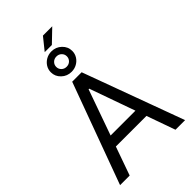

<svg xmlns="http://www.w3.org/2000/svg" viewBox="-314 -1197 1305 1305"><g transform="rotate(-45 338.0 -544.5)"><path d="M117.9 0H25.6L292.6 -727.3H383.5L650.6 0H558.2L340.9 -612.2H335.2ZM152 -284.1H524.1V-206H152ZM302.6 -1001.4 373.6 -1089.5H463.1L371.4 -1001.4ZM338.1 -777.3Q295.5 -777.3 265.3 -805.9Q235.1 -834.5 235.1 -875Q235.1 -902 248.9 -924.2Q262.8 -946.4 286.2 -959.7Q309.7 -973 338.1 -973Q380.7 -973 410.9 -944.2Q441.1 -915.5 441.1 -875Q441.1 -848 427.2 -825.8Q413.4 -803.6 389.9 -790.5Q366.5 -777.3 338.1 -777.3ZM338.1 -825.6Q360.1 -825.6 374.6 -840Q389.2 -854.4 389.2 -875Q389.2 -895.6 374.6 -910Q360.1 -924.4 338.1 -924.4Q316.1 -924.4 301.5 -910Q286.9 -895.6 286.9 -875Q286.9 -854.4 301.5 -840Q316.1 -825.6 338.1 -825.6Z"/></g></svg>

Font: InterMG
Style: Regular
Weight: 400
Designer: Rasmus Andersson
Foundry: rsms
Version: Version 3.019;December 26, 2023;FontCreator 15.0.0.2955 64-b